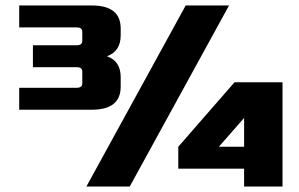

<svg xmlns="http://www.w3.org/2000/svg" viewBox="-20 -680 1090 700"><path d="M50 -280V-360H260Q280 -360 280 -376V-419Q280 -435 260 -435H100V-515H260Q280 -515 280 -531V-564Q280 -580 260 -580H50V-660H315Q420 -660 420 -576V-551Q420 -493 370 -475Q420 -457 420 -399V-364Q420 -280 315 -280ZM295 0 657 -660H815L453 0ZM630 -65V-145L835 -380H1010V0H870V-65ZM778 -145H870V-250Z"/></svg>

Font: Xolonium
Style: Bold
Weight: 700
Designer: Severin Meyer
Version: Version 4.2